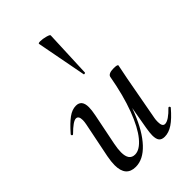

<svg xmlns="http://www.w3.org/2000/svg" viewBox="-223 -817 914 914"><g transform="rotate(-45 234.0 -359.5)"><path d="M64 -64Q64 -88 70 -119L106 -297Q109 -312 109 -323Q109 -352 91 -352Q72 -352 29 -309Q27 -307 25 -307Q22 -307 20 -310.5Q18 -314 21 -317Q56 -357 82 -376Q108 -395 134 -395Q173 -395 173 -346Q173 -327 167 -297L135 -138Q129 -108 129 -86Q129 -31 169 -31Q201 -31 235 -72Q269 -113 298.5 -191.5Q328 -270 347 -377L361 -376Q341 -260 306 -172Q271 -84 225.5 -35.5Q180 13 130 13Q64 13 64 -64ZM291 -38Q291 -54 296 -84L347 -377Q349 -385 359 -389.5Q369 -394 387 -394Q413 -394 413 -387L409 -367Q400 -324 398 -312L357 -89Q355 -80 355 -64Q355 -33 373 -33Q385 -33 402 -44.5Q419 -56 439 -77Q440 -78 442 -78Q445 -78 447 -74.5Q449 -71 447 -69Q412 -28 384 -9.5Q356 9 329 9Q309 9 300 -2Q291 -13 291 -38ZM231 -732Q247 -732 267 -726.5Q287 -721 286 -716L276 -476Q276 -474 271 -473Q266 -472 266 -475L218 -727Q217 -732 231 -732Z"/></g></svg>

Font: Cormorant Infant Medium
Style: Italic
Weight: 500
Italic angle: -10°
Designer: Christian Thalmann (Catharsis Fonts)
Foundry: Catharsis Fonts
Version: Version 4.000